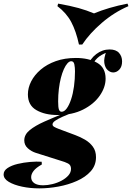

<svg xmlns="http://www.w3.org/2000/svg" viewBox="-127 -852 729 1060"><path d="M228 -227 288 -235Q246 -220 218.5 -207.5Q191 -195 177 -185Q163 -175 163 -165Q163 -157 172.5 -151.5Q182 -146 198 -140L289 -106Q316 -96 342 -81Q368 -66 385.5 -42.5Q403 -19 403 16Q403 61 374 93.5Q345 126 297.5 147Q250 168 195.5 178Q141 188 90 188Q40 188 -5 178.5Q-50 169 -78.5 152Q-107 135 -107 111Q-107 90 -85 75.5Q-63 61 -29.5 53Q4 45 39.5 42Q75 39 103 41L104 56Q72 74 58.5 91.5Q45 109 45 126Q45 147 62 159Q79 171 111 171Q135 171 162 164.5Q189 158 212.5 145.5Q236 133 250.5 116.5Q265 100 265 80Q265 59 248.5 50.5Q232 42 207 35L71 -8Q46 -16 26.5 -33.5Q7 -51 7 -77Q7 -109 37 -133.5Q67 -158 117.5 -180.5Q168 -203 228 -227ZM266 -514Q256 -514 245.5 -502.5Q235 -491 225.5 -470Q216 -449 209 -421.5Q202 -394 198 -361Q194 -328 194 -292Q194 -259 198.5 -247Q203 -235 213 -235Q228 -235 241.5 -253.5Q255 -272 265.5 -303.5Q276 -335 281.5 -375Q287 -415 287 -458Q287 -479 283.5 -496.5Q280 -514 266 -514ZM292 -532Q362 -532 409 -505.5Q456 -479 456 -418Q456 -370 423.5 -323.5Q391 -277 331.5 -247Q272 -217 191 -217Q121 -217 74 -244Q27 -271 27 -331Q27 -367 45 -402.5Q63 -438 97.5 -467.5Q132 -497 181 -514.5Q230 -532 292 -532ZM376 -479 355 -486Q371 -528 404.5 -553.5Q438 -579 478 -579Q513 -579 530 -560Q547 -541 547 -513Q547 -484 532 -468Q517 -452 498 -452Q482 -452 467.5 -465Q453 -478 449 -504Q445 -530 461 -570L465 -563Q430 -550 410 -531Q390 -512 376 -479ZM392 -778Q430 -794 477.5 -808Q525 -822 577 -832L582 -818Q503 -784 435.5 -726Q368 -668 327 -606H309Q293 -680 266.5 -730Q240 -780 190 -818L194 -832Q262 -820 307 -807.5Q352 -795 392 -778Z"/></svg>

Font: Playfair Display Black
Style: Italic
Weight: 900
Italic angle: -14°
Designer: Claus Eggers Sørensen
Foundry: Claus Eggers Sørensen
Version: Version 1.203